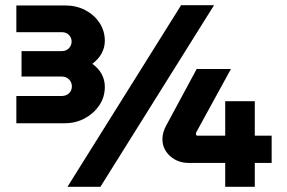

<svg xmlns="http://www.w3.org/2000/svg" viewBox="-20 -720 1107 740"><path d="M240 0 678 -700H805L367 0ZM43 -245V-350H217Q235 -350 246 -360.5Q257 -371 257 -387Q257 -403 246 -414Q235 -425 217 -425H63V-523H218Q235 -523 245.5 -534Q256 -545 256 -560Q256 -575 245.5 -585.5Q235 -596 218 -596H43V-699H231Q274 -699 308.5 -681Q343 -663 363.5 -632Q384 -601 384 -563Q384 -511 336 -474Q384 -439 384 -385Q384 -346 363 -314.5Q342 -283 307 -264Q272 -245 229 -245ZM848 0V-92H708Q665 -92 635.5 -118.5Q606 -145 606 -184Q606 -210 621 -237L738 -454H870L738 -213Q735 -209 735 -203Q735 -197 743 -197H848V-330H962V-197H1027V-92H962V0Z"/></svg>

Font: MuseoModerno ExtraBold
Style: Regular
Weight: 800
Designer: Pablo Cosgaya, Héctor Gatti, Marcela Romero, and the Authors of The MuseoModerno Project.
Foundry: Omnibus-Type Team
Version: Version 1.001